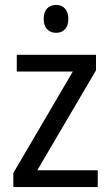

<svg xmlns="http://www.w3.org/2000/svg" viewBox="-20 -758 449 778"><path d="M208 -738C178 -738 157 -720 157 -681C157 -644 178 -625 208 -625C236 -625 257 -644 257 -681C257 -719 236 -738 208 -738ZM376 0V-68H131L369 -473V-536H48V-468H275L34 -57V0Z"/></svg>

Font: Noto Sans Thai Looped SemiCondensed
Style: Regular
Weight: 400
Width: 4
Designer: Sasikarn Vongin, Ben Mitchell
Foundry: The Fontpad Ltd
Version: Version 1.001